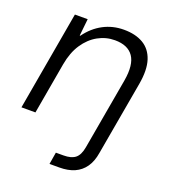

<svg xmlns="http://www.w3.org/2000/svg" viewBox="-132 -603 794 903"><g transform="rotate(20 265.5 -151.5)"><path d="M5 0 92 -496H156L147 -411H150Q184 -458 231 -483Q278 -508 334 -508Q392 -508 431 -485Q470 -462 485.5 -414.5Q501 -367 488 -293L423 76Q416 120 396 148.5Q376 177 344.5 191Q313 205 269 205H220L230 145H268Q307 145 327 129Q347 113 354 73L417 -285Q431 -367 403.5 -407Q376 -447 311 -447Q266 -447 226.5 -425Q187 -403 159 -361Q131 -319 120 -257L75 0Z"/></g></svg>

Font: DM Sans 36pt Light
Style: Italic
Weight: 300
Italic angle: -10°
Designer: Colophon Foundry, Jonny Pinhorn
Foundry: Colophon Foundry
Version: Version 4.004;gftools[0.9.30]